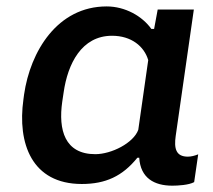

<svg xmlns="http://www.w3.org/2000/svg" viewBox="-20 -569 670 604"><path d="M237.3 9.8C312 9.8 365.2 -14.6 412.1 -72.8H418C421.9 -8.8 465.3 15.1 522 15.1C539.6 15.1 574.2 13.2 590.8 3.9L603.5 -83.5C592.3 -79.1 581.5 -76.2 570.8 -76.2C532.7 -76.2 527.3 -103 532.7 -141.1L589.8 -539.1H476.1L464.8 -478H456.1C427.2 -518.6 373.5 -548.8 315.4 -548.8C160.6 -548.8 75.2 -407.2 55.7 -271.5L53.7 -256.3C34.2 -117.7 80.1 9.8 237.3 9.8ZM279.8 -84C183.6 -84 163.1 -160.2 175.8 -249L180.2 -278.3C192.9 -367.7 236.3 -456.5 332.5 -456.5C393.1 -456.5 433.6 -423.3 446.3 -379.9L415 -160.6C399.9 -119.1 330.6 -84 279.8 -84Z"/></svg>

Font: Winston SemiBold
Style: Italic
Weight: 600
Italic angle: -8.13011°
Designer: Vernon Adams, Kim Jin-seong, David Berlow, Cristiano Sobral
Foundry: The Winston Project Authors
Version: Version 3.004